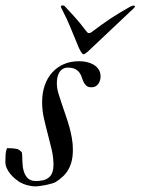

<svg xmlns="http://www.w3.org/2000/svg" viewBox="-43 -682 513 701"><path d="M-23.4 -91.3Q-23.4 -107.9 -22.5 -118.9Q-21.5 -129.9 -17.6 -141.1Q4.4 -141.1 16.6 -138.7Q28.8 -136.2 37.1 -125Q38.6 -109.9 38.8 -91.8Q39.1 -73.7 43.5 -57.9Q47.9 -42 58.1 -31.5Q68.4 -21 89.8 -21Q99.6 -21 113.5 -23.7Q127.4 -26.4 137.7 -36.1Q146 -44.4 149.2 -55.9Q152.3 -67.4 152.3 -78.6Q152.3 -107.4 145.8 -135.5Q139.2 -163.6 131.6 -192.1Q124 -220.7 117.4 -249.8Q110.8 -278.8 110.8 -309.1Q110.8 -341.8 120.1 -369.4Q129.4 -397 147 -416.7Q164.6 -436.5 189.5 -447.5Q214.4 -458.5 246.1 -458.5Q259.3 -458.5 273.2 -455.6Q287.1 -452.6 298.3 -446Q309.6 -439.5 316.9 -429Q324.2 -418.5 324.2 -402.8Q324.2 -387.7 315.7 -375.5Q307.1 -363.3 290.5 -363.3Q278.8 -363.3 272.7 -368.7Q266.6 -374 262.7 -381.8Q258.8 -389.6 255.9 -399.2Q252.9 -408.7 247.3 -416.5Q241.7 -424.3 231.7 -429.7Q221.7 -435.1 204.6 -435.1Q193.4 -435.1 185.5 -429.9Q177.7 -424.8 173.1 -416.7Q168.5 -408.7 166.5 -398.7Q164.6 -388.7 164.6 -378.4Q164.6 -359.9 170.2 -341.1Q175.8 -322.3 183.6 -299.8Q190.4 -279.3 197.5 -259Q204.6 -238.8 210.2 -218.5Q215.8 -198.2 219.5 -177.5Q223.1 -156.7 223.1 -135.3Q223.1 -111.3 218.5 -93.3Q213.9 -75.2 205.6 -61.3Q197.3 -47.4 185.8 -36.9Q174.3 -26.4 160.6 -17.6Q155.3 -14.6 145.5 -11.7Q135.7 -8.8 124.8 -6.6Q113.8 -4.4 103 -2.9Q92.3 -1.5 84.5 -1.5Q80.1 -1.5 73.2 -2.4Q66.4 -3.4 58.6 -5.4Q50.8 -7.3 42.7 -10.5Q34.7 -13.7 27.8 -17.6Q20.5 -22.5 11.5 -30Q2.4 -37.6 -5.4 -47.1Q-13.2 -56.6 -18.3 -67.9Q-23.4 -79.1 -23.4 -91.3ZM179.2 -657.7Q179.2 -659.2 180.4 -660.6Q181.6 -662.1 185.1 -662.1Q189 -662.1 190.7 -661.4Q192.4 -660.6 195.3 -657.2Q208.5 -643.1 218 -632.8Q227.5 -622.6 235.8 -613Q244.1 -603.5 252.4 -593.3Q260.7 -583 271.5 -568.8Q273.9 -565.4 276.4 -563.2Q278.8 -561 282.2 -561Q287.1 -561 294.4 -566.9Q312 -580.1 328.1 -591.8Q344.2 -603.5 360.6 -614.3Q377 -625 394.3 -635.5Q411.6 -646 431.6 -657.2Q434.6 -658.7 438.2 -660.2Q441.9 -661.6 445.8 -661.6Q449.7 -661.6 449.7 -658.7Q449.7 -656.7 446.8 -653.3L289.1 -504.4Q286.1 -501.5 282.5 -498Q278.8 -494.6 275.1 -491.5Q271.5 -488.3 267.8 -486.1Q264.2 -483.9 261.7 -483.9Q259.3 -483.9 256.8 -486.8Q254.4 -489.7 252 -493.7Q249.5 -497.6 247.6 -502Q245.6 -506.3 244.1 -509.3Q226.6 -550.3 215.1 -579.6Q203.6 -608.9 181.2 -652.3Z"/></svg>

Font: IM FELL French Canon
Style: Italic
Weight: 400
Italic angle: -17°
Designer: Igino Marini
Foundry: Igino Marini
Version: 3.00